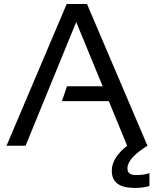

<svg xmlns="http://www.w3.org/2000/svg" viewBox="-20 -718 759 946"><path d="M106 0H12.2L308.6 -698.2H408.7L706.5 0Q607.9 61.5 607.9 111.3Q607.9 144.5 649.4 144.5Q690.9 144.5 716.3 134.8V198.2Q686.5 208 643.6 208Q530.8 208 530.8 123.5Q530.8 59.6 606.4 0L516.1 -219.7H285.2L310.1 -293H485.8L355.5 -609.4Z"/></svg>

Font: Sansation
Style: Regular
Weight: 400
Designer: Bernd Montag
Version: Version 1.301